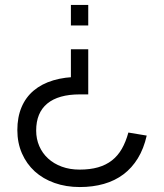

<svg xmlns="http://www.w3.org/2000/svg" viewBox="-20 -560 662 775"><path d="M50 -35Q50 -87 66.9 -127.1Q83.7 -167.2 116 -194.4Q148.4 -221.7 195 -235.7Q241.7 -249.7 301.2 -249.7H336.2V-179H302.2Q215.9 -179 170.9 -142Q126 -105 126 -32.9Q126 0.8 138.5 29.6Q151 58.5 174 79.6Q197 100.8 229.4 112.7Q261.7 124.6 301.2 124.6Q343.7 124.6 375.8 115.4Q408 106.1 431.8 87.5Q455.5 69 471.7 40.9Q487.8 12.8 498.2 -25L572.2 -12.7Q560.3 40.1 536.4 79Q512.5 118 478.2 143.8Q443.8 169.6 399.3 182.3Q354.8 195 302.2 195Q246.5 195 200.1 178.5Q153.7 162.1 120.4 131.9Q87.2 101.6 68.6 59.1Q50 16.6 50 -35ZM336.2 -361.2V-179H266.2V-361.2ZM336.2 -540V-457.3H266.2V-540Z"/></svg>

Font: Vela Sans GX ExtLt
Style: Regular
Weight: 200
Designer: Principal design: Mikhail Sharanda - project Manrope.
Design modification: Ravid Balaliev
Foundry: Mikhail Sharanda
Version: Version 1.001